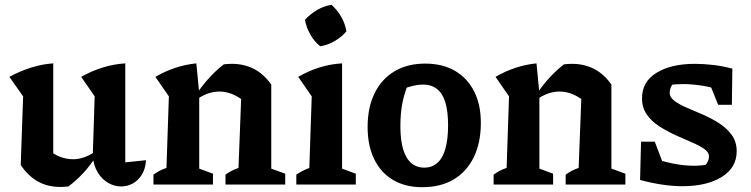

<svg xmlns="http://www.w3.org/2000/svg" viewBox="-20 -766 3117 797"><path d="M500 -92 586 -101Q584 -65 568.5 -40.5Q553 -16 530.5 -4Q508 8 483 8Q456 8 430.5 -6Q405 -20 387 -48Q369 -76 365 -117L373 -366L317 -447Q406 -497 500 -503ZM264 8Q255 9 247 9.5Q239 10 230 10Q178 10 137.5 -12.5Q97 -35 66 -81L176 -148Q226 -105 284 -105Q328 -105 374 -136L378 -116Q354 -78 325.5 -47.5Q297 -17 264 8ZM66 -81 76 -366 19 -447Q112 -497 201 -503V-94Z M617 0V-41Q628 -49 640.5 -56Q653 -63 671 -69L681 -366L625 -447Q706 -494 795 -503L807 -379V-66L864 -45V0ZM916 0V-41Q927 -49 940 -56Q953 -63 970 -69L981 -355L1106 -415V-66L1164 -45V0ZM799 -355 796 -376Q821 -413 849 -443.5Q877 -474 909 -499Q919 -500 927 -500.5Q935 -501 943 -501Q993 -501 1034 -480Q1075 -459 1106 -415L981 -355Q937 -386 890 -386Q845 -386 799 -355Z M1210 0V-41Q1222 -49 1235 -56Q1248 -63 1264 -69L1274 -366L1218 -447Q1259 -471 1304.5 -485.5Q1350 -500 1400 -503V-66L1457 -45V0ZM1356 -746Q1380 -725 1396.5 -696Q1413 -667 1418 -636Q1399 -613 1369 -595.5Q1339 -578 1309 -574Q1285 -593 1268 -623Q1251 -653 1246 -684Q1267 -707 1295.5 -724Q1324 -741 1356 -746Z M1733 11Q1662 11 1611.5 -19Q1561 -49 1533.5 -105Q1506 -161 1506 -239Q1506 -320 1535 -379Q1564 -438 1617.5 -470Q1671 -502 1745 -502Q1817 -502 1868.5 -472Q1920 -442 1948 -387Q1976 -332 1976 -256Q1976 -173 1946.5 -113Q1917 -53 1863 -21Q1809 11 1733 11ZM1741 -70Q1772 -70 1794.5 -89Q1817 -108 1828.5 -147.5Q1840 -187 1840 -246Q1840 -304 1828.5 -341.5Q1817 -379 1793.5 -397Q1770 -415 1736 -415Q1712 -415 1680.5 -406Q1649 -397 1602 -379L1681 -432Q1661 -389 1651.5 -344Q1642 -299 1642 -243Q1642 -184 1653.5 -146Q1665 -108 1687.5 -89Q1710 -70 1741 -70Z M2029 0V-41Q2040 -49 2052.5 -56Q2065 -63 2083 -69L2093 -366L2037 -447Q2118 -494 2207 -503L2219 -379V-66L2276 -45V0ZM2328 0V-41Q2339 -49 2352 -56Q2365 -63 2382 -69L2393 -355L2518 -415V-66L2576 -45V0ZM2211 -355 2208 -376Q2233 -413 2261 -443.5Q2289 -474 2321 -499Q2331 -500 2339 -500.5Q2347 -501 2355 -501Q2405 -501 2446 -480Q2487 -459 2518 -415L2393 -355Q2349 -386 2302 -386Q2257 -386 2211 -355Z M2812 7Q2774 7 2729.5 0.5Q2685 -6 2637 -19L2688 -110Q2734 -95 2777 -86.5Q2820 -78 2861 -78Q2876 -78 2891.5 -79.5Q2907 -81 2922 -84L2886 -59Q2902 -71 2912.5 -86Q2923 -101 2923 -117Q2923 -134 2903 -148Q2883 -162 2851 -175.5Q2819 -189 2784 -205Q2749 -221 2717 -241.5Q2685 -262 2665 -290.5Q2645 -319 2645 -358Q2645 -427 2705.5 -464Q2766 -501 2864 -501Q2900 -501 2939.5 -496.5Q2979 -492 3020 -481L2986 -387Q2940 -403 2897 -410Q2854 -417 2815 -417Q2801 -417 2786 -416Q2771 -415 2755 -413L2788 -432Q2773 -421 2766.5 -407.5Q2760 -394 2760 -380Q2760 -362 2780 -347Q2800 -332 2832 -318.5Q2864 -305 2899.5 -289.5Q2935 -274 2966.5 -253.5Q2998 -233 3018 -205Q3038 -177 3038 -138Q3038 -70 2976 -31.5Q2914 7 2812 7ZM2637 -19 2641 -178H2698L2758 -20ZM2961 -331 2900 -483 3020 -481 3018 -331Z"/></svg>

Font: Piazzolla 24pt
Style: Bold
Weight: 700
Designer: Juan Pablo del Peral
Foundry: Huerta Tipografica
Version: Version 2.005